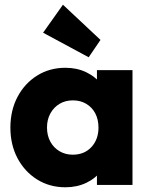

<svg xmlns="http://www.w3.org/2000/svg" viewBox="-20 -783 635 813"><path d="M257 10Q190 10 137.2 -23Q84.5 -56 54.2 -113Q24 -170 24 -242.5Q24 -315.5 54.2 -372.8Q84.5 -430 137.2 -463Q190 -496 257 -496Q306 -496 345.5 -477Q385 -458 409.8 -424.5Q434.5 -391 438 -348V-138Q434.5 -95 410 -61.5Q385.5 -28 345.8 -9Q306 10 257 10ZM288 -128Q337 -128 367 -160.2Q397 -192.5 397 -243Q397 -277 383.5 -302.8Q370 -328.5 345.5 -343.2Q321 -358 288.5 -358Q256.5 -358 232 -343.2Q207.5 -328.5 193.2 -302.5Q179 -276.5 179 -243Q179 -209.5 193 -183.5Q207 -157.5 231.8 -142.8Q256.5 -128 288 -128ZM390.5 0V-130.5L413.5 -249L390.5 -366.5V-486H541V0ZM355.5 -540.5 162.5 -644.5 246.5 -763 405.5 -614Z"/></svg>

Font: Outfit Thin
Style: Regular
Weight: 100
Designer: Rodrigo Fuenzalida
Foundry: fragTYPE
Version: Version 1.100;gftools[0.9.27]